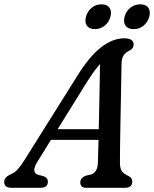

<svg xmlns="http://www.w3.org/2000/svg" viewBox="-50 -890 730 910"><path d="M127 -123Q96.5 -73 130 -61.5L157 -55Q177 -46.5 177 -29.5Q177 0 142.5 0H4.5Q-30 0 -30 -27.5Q-30 -39 -22.8 -47.8Q-15.5 -56.5 3.5 -65.5Q19 -71 34.2 -87.8Q49.5 -104.5 64.5 -129L314.5 -527.5Q372 -621 427.8 -664.8Q483.5 -708.5 539 -708.5Q563 -708.5 573.2 -700.2Q583.5 -692 583.5 -679.5Q583.5 -660 562.5 -649.5Q545.5 -641.5 535.8 -627.2Q526 -613 526 -585.5Q525.5 -548.5 524.5 -499.2Q523.5 -450 522.5 -395.5Q521.5 -341 520.5 -288Q519.5 -235 519 -190.5Q518.5 -146 518.5 -117Q519 -91.5 527.2 -79Q535.5 -66.5 560 -55.5Q577 -46.5 577 -29Q576.5 0 543 0H357Q343 0 336.5 -7.5Q330 -15 330.5 -26Q330.5 -46 355.5 -57L382 -63Q413 -74 414 -119.5Q415.5 -161 417 -227H191.5ZM358.5 -495.5 223 -277.5H418Q420 -353.5 421.5 -436.8Q423 -520 424 -586.5Q410.5 -571.5 394.2 -549.2Q378 -527 358.5 -495.5ZM400 -752Q373.5 -752 362 -768.2Q350.5 -784.5 357.5 -811Q364.5 -837 384.5 -853.2Q404.5 -869.5 431 -869.5Q457.5 -869.5 469 -853.2Q480.5 -837 473.5 -811Q466.5 -785 446.5 -768.5Q426.5 -752 400 -752ZM583.5 -752Q556.5 -752 545 -768.2Q533.5 -784.5 540.5 -811Q547.5 -837 567.8 -853.2Q588 -869.5 614.5 -869.5Q641.5 -869.5 653 -853.2Q664.5 -837 657.5 -811Q650.5 -785 630.5 -768.5Q610.5 -752 583.5 -752Z"/></svg>

Font: Fraunces 72pt SuperSoft
Style: Italic
Weight: 400
Italic angle: -16°
Version: Version 1.000;[b76b70a41]